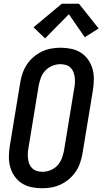

<svg xmlns="http://www.w3.org/2000/svg" viewBox="-20 -998 547 1026"><path d="M205 8Q176 8 147.5 2Q119 -4 96 -19Q73 -34 57.5 -56.5Q42 -79 34.5 -106Q27 -133 27.5 -162.5Q28 -192 33 -222L88 -556Q92 -581 100.5 -606Q109 -631 123.5 -653Q138 -675 159 -693Q180 -711 204 -722.5Q228 -734 253.5 -738.5Q279 -743 304 -743Q333 -743 361.5 -737Q390 -731 413 -716Q436 -701 451.5 -678.5Q467 -656 474.5 -629Q482 -602 481.5 -572.5Q481 -543 476 -513L421 -179Q417 -154 408.5 -129Q400 -104 385.5 -82Q371 -60 350 -42Q329 -24 305 -12.5Q281 -1 255.5 3.5Q230 8 205 8ZM207 -80Q228 -80 249.5 -88.5Q271 -97 286.5 -113.5Q302 -130 310 -151Q318 -172 322 -193L377 -528Q380 -543 380.5 -558Q381 -573 379 -587.5Q377 -602 371.5 -615Q366 -628 356 -637.5Q346 -647 331.5 -651Q317 -655 302 -655Q281 -655 260 -646.5Q239 -638 223 -621.5Q207 -605 199 -584Q191 -563 187 -542L132 -207Q129 -192 128.5 -177Q128 -162 130 -147.5Q132 -133 137.5 -120Q143 -107 153.5 -97.5Q164 -88 178 -84Q192 -80 207 -80ZM221 -793 159 -852 310 -978H402L507 -846L433 -799L348 -922Z"/></svg>

Font: Iosevka SS04 Semibold
Style: Italic
Weight: 600
Italic angle: -9°
Monospace: yes
Designer: Belleve Invis
Foundry: Belleve Invis
Version: Version 19.0.0; ttfautohint (v1.8.4)